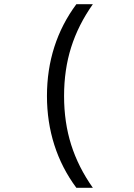

<svg xmlns="http://www.w3.org/2000/svg" viewBox="-20 -790 640 920"><path d="M346 110Q276 16 240.5 -95Q205 -206 205 -330Q205 -455 240.5 -565.5Q276 -676 346 -770H425Q355 -671 321 -563.5Q287 -456 287 -330Q287 -204 321 -96.5Q355 11 425 110Z"/></svg>

Font: M PLUS Code Latin Expanded
Style: Regular
Weight: 400
Width: 7
Designer: Coji Morishita
Foundry: UNDERFOREST DESIGN
Version: Version 1.002; ttfautohint (v1.8.3)